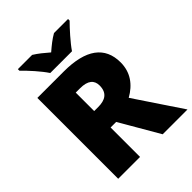

<svg xmlns="http://www.w3.org/2000/svg" viewBox="-255 -1129 1199 1199"><g transform="rotate(-45 344.5 -529.5)"><path d="M244 -833H436C467 -879 527 -945 561 -979V-993H437C402 -973 374 -950 339 -920C304 -950 279 -971 244 -993H118V-979C156 -943 214 -879 244 -833ZM311 -780H77V-66H270V-326H319L470 -66H689L481 -377C556 -419 602 -482 602 -569C602 -708 505 -780 311 -780ZM308 -634C378 -634 407 -606 407 -560C407 -493 365 -471 306 -471H270V-634Z"/></g></svg>

Font: Noto Sans Malayalam UI Black
Style: Regular
Weight: 900
Designer: Jelle Bosma - Monotype Design Team
Foundry: Monotype Imaging Inc.
Version: Version 2.104